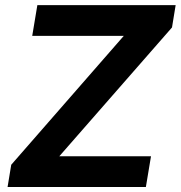

<svg xmlns="http://www.w3.org/2000/svg" viewBox="-20 -748 723 768"><path d="M10.3 0 24.9 -88.9 475.1 -604.5H108.9L129.4 -727.5H682.6L668 -638.2L217.3 -123H584L563.5 0Z"/></svg>

Font: Inter 16pt
Style: Bold Italic
Weight: 700
Italic angle: -9.3988°
Version: Version 4.001;git-66647c0bb